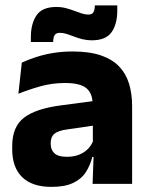

<svg xmlns="http://www.w3.org/2000/svg" viewBox="-20 -700 567 731"><path d="M332.5 0 337 -123 333.5 -130.5V-284L332.5 -304Q332.5 -345 308.5 -364.5Q284.5 -384 228 -384Q178.5 -384 134 -371.5Q89.5 -359 50 -343L63 -461.5Q86.5 -472.5 115.8 -482.2Q145 -492 180.5 -498Q216 -504 256.5 -504Q321 -504 364.5 -489Q408 -474 434 -446.5Q460 -419 471.5 -380.8Q483 -342.5 483 -296.5V0ZM176 11.5Q102.5 11.5 64.5 -25.5Q26.5 -62.5 26.5 -131V-144.5Q26.5 -217 71.2 -251.8Q116 -286.5 213.5 -299L345.5 -316.5L354.5 -224.5L237.5 -207.5Q202 -203 187.5 -191Q173 -179 173 -155.5V-152Q173 -129.5 187.5 -116.2Q202 -103 234 -103Q262 -103 282.2 -111.5Q302.5 -120 315.5 -133.8Q328.5 -147.5 335 -164.5L356.5 -102.5H331.5Q323.5 -70.5 306.8 -44.5Q290 -18.5 258.5 -3.5Q227 11.5 176 11.5ZM329.5 -546.5Q311.5 -546.5 294.8 -550.5Q278 -554.5 262.8 -560.5Q247.5 -566.5 233.8 -570.8Q220 -575 208.5 -575Q194 -575 188.5 -567Q183 -559 182.5 -542.5V-540H97.5V-559Q97.5 -609.5 119 -641.5Q140.5 -673.5 194.5 -673.5Q214 -673.5 231 -669Q248 -664.5 263 -658.8Q278 -653 291.2 -648.8Q304.5 -644.5 316 -644.5Q330 -644.5 335.2 -652.8Q340.5 -661 341 -677V-679.5H426.5V-659Q426.5 -608.5 404.8 -577.5Q383 -546.5 329.5 -546.5Z"/></svg>

Font: Anek Telugu Medium
Style: Bold
Weight: 700
Version: Version 1.003